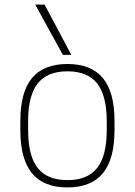

<svg xmlns="http://www.w3.org/2000/svg" viewBox="-20 -810 590 840"><path d="M275 10Q171 10 120 -52Q69 -114 69 -240V-280Q69 -407 120 -468.5Q171 -530 275 -530Q379 -530 430 -468.5Q481 -407 481 -280V-240Q481 -114 430 -52Q379 10 275 10ZM275 -22Q363 -22 405 -75Q447 -128 447 -241V-279Q447 -392 405 -445Q363 -498 275 -498Q187 -498 145 -445Q103 -392 103 -279V-241Q103 -128 145 -75Q187 -22 275 -22ZM255 -570 134 -790H175L292 -570Z"/></svg>

Font: M PLUS Code Latin SemiExpanded ExtraLight
Style: Regular
Weight: 250
Width: 6
Designer: Coji Morishita
Foundry: UNDERFOREST DESIGN
Version: Version 1.002; ttfautohint (v1.8.3)